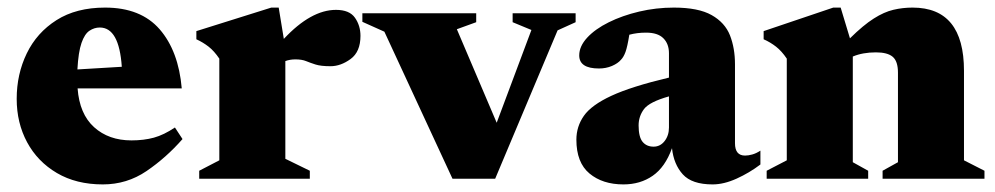

<svg xmlns="http://www.w3.org/2000/svg" viewBox="-20 -471 2622 506"><path d="M257 -451Q351 -451 400.8 -393.8Q450.5 -336.5 459 -238H184.5Q189.5 -170.5 228 -135.8Q266.5 -101 326.5 -101Q359 -101 385.5 -108.2Q412 -115.5 441 -135L461 -104.5Q418 -55.5 366.2 -20.2Q314.5 15 251 15Q181 15 130 -15Q79 -45 51.5 -96Q24 -147 24 -210.5Q24 -275.5 50.5 -330.2Q77 -385 129 -418Q181 -451 257 -451ZM243 -398.5Q228.5 -398.5 215.8 -390Q203 -381.5 194.8 -357.8Q186.5 -334 184 -288L301 -295Q294 -398.5 243 -398.5Z M865.5 -445Q901 -445 915.5 -424.2Q930 -403.5 930 -376.5Q930 -334.5 904 -315.5Q878 -296.5 851 -296.5Q825.5 -296.5 811.5 -301Q797.5 -305.5 786.5 -310Q775.5 -314.5 758.5 -314.5Q744 -314.5 732 -310V-52.5L796.5 -21V0H505V-21L558 -48.5V-316.5Q544.5 -336.5 529.8 -348Q515 -359.5 497.5 -367.5V-389L695 -451H714.5L728 -368.5Q799.5 -445 865.5 -445Z M1449.5 -391 1285 0H1172.5L993 -387.5L935 -413.5V-436H1235V-412.5L1184 -394L1289 -147.5L1380.5 -392L1331 -412.5V-436H1497V-412.5Z M1984 -37.5Q1955 -15.5 1921.2 -0.2Q1887.5 15 1858 15Q1803.5 15 1779.5 -11.5Q1755.5 -38 1751 -80.5Q1733 -30.5 1700.2 -7.8Q1667.5 15 1623 15Q1568 15 1533.5 -13.8Q1499 -42.5 1499 -103Q1499 -137.5 1518.8 -165.8Q1538.5 -194 1591.2 -218.5Q1644 -243 1743 -266.5V-330.5Q1743 -355.5 1728.2 -370.2Q1713.5 -385 1682.5 -385Q1659 -385 1638.5 -379.5Q1633.5 -348 1628.5 -334.2Q1623.5 -320.5 1616.5 -313.5Q1608.5 -304 1592.8 -297.2Q1577 -290.5 1558.5 -290.5Q1506.5 -290.5 1506.5 -325Q1506.5 -349 1527.5 -371.8Q1548.5 -394.5 1584.2 -412.2Q1620 -430 1664.5 -440.5Q1709 -451 1756 -451Q1820.5 -451 1855.5 -431.2Q1890.5 -411.5 1903.8 -377.8Q1917 -344 1917 -301.5V-93.5Q1917 -61 1943.5 -61Q1952 -61 1962.2 -63.8Q1972.5 -66.5 1984 -74ZM1663 -140.5Q1663 -110 1673.5 -97.2Q1684 -84.5 1702.5 -84.5Q1720 -84.5 1731.5 -99.2Q1743 -114 1743 -135V-217Q1691.5 -202.5 1677.2 -183.5Q1663 -164.5 1663 -140.5Z M2306 -21 2346.5 -43.5V-279.5Q2346.5 -309.5 2332.8 -321.2Q2319 -333 2288.5 -333Q2253.5 -333 2227.5 -322V-43.5L2268 -21V0H2000.5V-21L2053.5 -48.5V-316.5Q2040 -336.5 2025.2 -348Q2010.5 -359.5 1992.5 -367.5V-389L2176 -451H2195.5L2220 -370Q2255.5 -405 2282.8 -422.2Q2310 -439.5 2334.5 -445.2Q2359 -451 2385 -451Q2520.5 -451 2520.5 -284.5V-48.5L2574.5 -21V0H2306Z"/></svg>

Font: Newsreader Text ExtraBold
Style: Regular
Weight: 800
Designer: Hugues Gentile
Foundry: Production Type
Version: Version 1.001